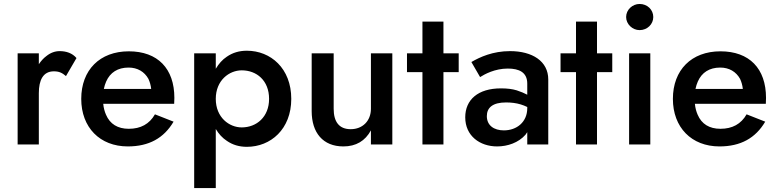

<svg xmlns="http://www.w3.org/2000/svg" viewBox="-20 -729 3921 969"><path d="M176 -460H69V0H176V-259C176 -324 197 -369 252 -369C279 -369 294 -361 313 -345L366 -436C345 -461 314 -471 281 -471C258 -471 235 -463 214 -446C199 -435 187 -421 176 -405Z M625 10C732 10 807 -32 856 -115L762 -152C734 -103 690 -79 630 -79C574 -79 535 -103 515 -150C508 -166 503 -184 501 -205H859C859 -210 860 -224 860 -235C860 -383 776 -470 630 -470C484 -470 390 -376 390 -230C390 -86 484 10 625 10ZM504 -280C507 -294 511 -307 516 -318C536 -363 574 -388 629 -388C674 -388 709 -367 729 -331C736 -316 741 -299 743 -280Z M1069 220V-78C1084 -53 1102 -33 1125 -18C1154 2 1187 12 1226 12C1346 12 1450 -77 1450 -230C1450 -384 1346 -473 1226 -473C1187 -473 1154 -463 1125 -443C1102 -428 1084 -407 1069 -382V-460H960V220ZM1338 -230C1338 -139 1275 -86 1200 -86C1137 -86 1069 -136 1069 -230C1069 -324 1137 -374 1200 -374C1275 -374 1338 -323 1338 -230Z M1664 -180V-460H1553V-168C1553 -59 1610 10 1713 10C1777 10 1823 -18 1852 -71V0H1960V-460H1852V-180C1852 -119 1810 -77 1750 -77C1691 -77 1664 -115 1664 -180Z M2034 -460V-365H2112V0H2218V-365H2295V-460H2218V-620H2112V-460Z M2403 -340C2425 -354 2477 -383 2543 -383C2600 -383 2641 -364 2641 -307V-251C2626 -259 2609 -266 2588 -273C2565 -280 2539 -283 2508 -283C2393 -283 2328 -226 2328 -137C2328 -43 2402 10 2489 10C2542 10 2597 -9 2632 -49C2635 -53 2638 -57 2641 -62V0H2747V-328C2747 -420 2667 -471 2554 -471C2467 -471 2402 -441 2359 -416ZM2437 -143C2437 -186 2467 -212 2534 -212C2560 -212 2585 -209 2608 -202C2619 -199 2630 -194 2641 -189V-183C2641 -113 2588 -71 2523 -71C2473 -71 2437 -96 2437 -143Z M2809 -460V-365H2887V0H2993V-365H3070V-460H2993V-620H2887V-460Z M3140 -643C3140 -607 3172 -577 3208 -577C3247 -577 3277 -607 3277 -643C3277 -680 3247 -709 3208 -709C3172 -709 3140 -680 3140 -643ZM3155 -460V0H3262V-460Z M3611 10C3718 10 3793 -32 3842 -115L3748 -152C3720 -103 3676 -79 3616 -79C3560 -79 3521 -103 3501 -150C3494 -166 3489 -184 3487 -205H3845C3845 -210 3846 -224 3846 -235C3846 -383 3762 -470 3616 -470C3470 -470 3376 -376 3376 -230C3376 -86 3470 10 3611 10ZM3490 -280C3493 -294 3497 -307 3502 -318C3522 -363 3560 -388 3615 -388C3660 -388 3695 -367 3715 -331C3722 -316 3727 -299 3729 -280Z"/></svg>

Font: Jost Medium
Style: Regular
Weight: 500
Version: Version 3.710